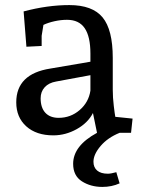

<svg xmlns="http://www.w3.org/2000/svg" viewBox="-20 -523 565 756"><path d="M44 -120Q44 -232 178 -253L336 -280V-312Q336 -379 313.5 -412Q291 -445 244 -445Q220 -445 195 -439.5Q170 -434 151 -425L144 -382V-342L84 -339L73 -478Q167 -503 253 -503Q344 -503 384 -454.5Q424 -406 424 -295V-170Q424 -139 428 -106Q432 -73 434 -63L502 -56L496 0H451Q404 19 376 52Q348 85 348 114Q348 136 362.5 148.5Q377 161 405 161Q416 161 438 155L451 199Q420 213 383 213Q337 213 302.5 191Q268 169 268 122Q268 51 362 0L346 -78Q326 -39 282 -14.5Q238 10 190 10Q123 10 83.5 -25.5Q44 -61 44 -120ZM336 -166V-227L201 -202Q172 -197 156 -179.5Q140 -162 140 -136Q140 -99 158.5 -79Q177 -59 211 -59Q258 -59 293.5 -89.5Q329 -120 336 -166Z"/></svg>

Font: Andada Pro Medium
Style: Regular
Weight: 500
Designer: Carolina Giovagnoli
Foundry: Huerta Tipografica
Version: Version 3.005; ttfautohint (v1.8.4)